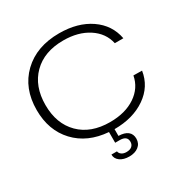

<svg xmlns="http://www.w3.org/2000/svg" viewBox="-211 -904 1240 1289"><g transform="rotate(-30 409.0 -259.5)"><path d="M421.9 216.8Q377.9 216.8 350.6 197Q323.2 177.2 323.2 145H366.2Q368.7 161.1 383.3 171.1Q397.9 181.2 419.9 181.2Q447.8 181.2 462.4 168.5Q477.1 155.8 477.1 133.8Q477.1 88.9 420.9 88.9H384.8V5.9Q225.6 -6.3 131.8 -106.4Q38.1 -206.5 38.1 -363.8Q38.1 -532.2 144 -634Q250 -735.8 425.8 -735.8Q569.3 -735.8 665.8 -669.7Q762.2 -603.5 783.2 -491.2H716.8Q698.2 -577.6 619.4 -628.9Q540.5 -680.2 425.8 -680.2Q277.3 -680.2 191.7 -594.7Q106 -509.3 106 -363.8Q106 -218.8 191.7 -133.3Q277.3 -47.9 425.8 -47.9Q543.9 -47.9 622.1 -100.3Q700.2 -152.8 716.8 -241.2L783.2 -240.2Q766.1 -127 668.7 -59.6Q571.3 7.8 426.8 7.8V60.1Q473.1 61 497.6 80.3Q522 99.6 522 136.2Q521.5 173.8 493.9 195.3Q466.3 216.8 421.9 216.8Z"/></g></svg>

Font: Lumene Sans Expanded Light
Style: Regular
Weight: 300
Width: 7
Designer: Deni Anggara
Version: Version 1.003;Glyphs 3.1.2 (3151)